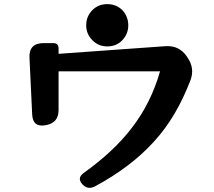

<svg xmlns="http://www.w3.org/2000/svg" viewBox="-20 -846 1040 931"><path d="M379 47Q353 18 384 -6Q530 -110 617 -223Q712 -345 756 -500H264V-312Q264 -250 202 -239Q139 -227 136 -291L123 -565Q119 -637 192 -637H238Q264 -637 264 -611V-585L781 -622Q849 -627 886 -572L889 -567Q925 -516 904 -458Q869 -367 825.5 -293.5Q782 -220 727 -160Q615 -36 440 58Q405 76 379 47ZM500 -621Q457 -621 428 -651Q398 -681 398 -723Q398 -767 428 -797Q457 -826 500 -826Q544 -826 573 -797Q602 -766 602 -723Q602 -682 573 -651Q545 -621 500 -621Z"/></svg>

Font: MaokenZhuyuanTi
Style: Regular
Weight: 400
Designer: Fontworks Inc & LongZhuTi team: ZERO子、时光羊、荆南、频凡、刘鹏、Little White Dog、帆影Magmeta、奈白不弍、白日月球、ChaoTawei、雨三（排名不分先后）
Version: Version 1.000; 20230222